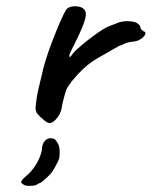

<svg xmlns="http://www.w3.org/2000/svg" viewBox="-20 -418 495 627"><path d="M119 -30Q110 -37 102 -46.5Q94 -56 97 -76Q100 -104 105 -125.5Q110 -147 117 -175Q119 -187 127.5 -216Q136 -245 149 -279Q162 -313 175 -343.5Q188 -374 198 -389Q208 -398 226.5 -397.5Q245 -397 253 -389Q264 -380 258.5 -357.5Q253 -335 230 -288Q222 -271 215 -257.5Q208 -244 206.5 -237.5Q205 -231 211 -233Q217 -244 233 -258.5Q249 -273 267 -287Q285 -301 301 -312Q317 -323 323 -326Q331 -331 341.5 -334.5Q352 -338 356 -340Q379 -351 405.5 -348.5Q432 -346 438 -331Q439 -323 444.5 -319Q450 -315 450 -315Q454 -315 454.5 -312Q455 -309 455 -309Q455 -302 442.5 -292.5Q430 -283 414 -282Q401 -281 391 -277Q381 -273 367 -267Q329 -245 297 -227Q265 -209 233 -174Q226 -166 218.5 -157.5Q211 -149 203 -136Q198 -131 193 -114Q188 -97 184.5 -81.5Q181 -66 181 -63Q181 -63 178 -53.5Q175 -44 168 -35Q156 -19 145.5 -16.5Q135 -14 119 -30ZM74 189Q64 189 58 185.5Q52 182 49 178Q49 171 63 159Q85 141 99 117Q113 93 117 71Q117 51 128 40.5Q139 30 157 35Q165 42 171 54.5Q177 67 174 96Q173 102 168.5 111Q164 120 159 129Q154 138 149 145Q147 148 138.5 156.5Q130 165 121 172.5Q112 180 109 180Q106 181 103.5 183Q101 185 95 187Q89 189 74 189Z"/></svg>

Font: Caveat SemiBold
Style: Regular
Weight: 600
Designer: Pablo Impallari
Foundry: Pablo Impallari
Version: Version 2.000